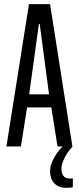

<svg xmlns="http://www.w3.org/2000/svg" viewBox="-20 -708 382 928"><path d="M11 0 120 -688H222L330 0H258L228 -189H111L81 0ZM121 -252H217L172 -592H168ZM302 200Q274 200 256 189Q238 178 230 159.5Q222 141 222 119Q222 89 242.5 52.5Q263 16 294 -10L331 0Q319 12 306.5 30.5Q294 49 285.5 69.5Q277 90 277 109Q277 128 286 141.5Q295 155 318 155Q320 155 323.5 155Q327 155 332 154V197Q326 198 319.5 199Q313 200 302 200Z"/></svg>

Font: Saira UltraCondensed Medium
Style: Regular
Weight: 500
Width: 1
Designer: Hector Gatti with collaboration of the Omnibus-Type team
Foundry: Omnibus-Type
Version: Version 1.101